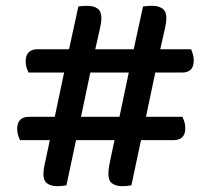

<svg xmlns="http://www.w3.org/2000/svg" viewBox="-20 -634 720 659"><path d="M513 -385 481 -233H606Q610 -225 613 -215.5Q616 -206 616 -194Q616 -153 575 -153H464L431 2Q416 5 400 5Q378 5 365 -4.5Q352 -14 352 -37Q352 -51 355.5 -69.5Q359 -88 362 -101L373 -153H241L208 2Q193 5 177 5Q155 5 142 -4.5Q129 -14 129 -37Q129 -50 133 -69Q137 -88 140 -101L151 -153H49Q45 -160 42 -170Q39 -180 39 -191Q39 -233 79 -233H168L200 -385H78Q74 -393 71 -402.5Q68 -412 68 -423Q68 -445 79 -455Q90 -465 108 -465H217L249 -612Q257 -613 265 -613.5Q273 -614 280 -614Q302 -614 315 -604.5Q328 -595 328 -572Q328 -558 324 -540.5Q320 -523 317 -509L307 -465H439L471 -612Q479 -613 487 -613.5Q495 -614 503 -614Q524 -614 537.5 -604.5Q551 -595 551 -572Q551 -558 547 -540.5Q543 -523 540 -509L530 -465H636Q639 -458 642 -448Q645 -438 645 -426Q645 -385 605 -385ZM258 -233H390L422 -385H290Z"/></svg>

Font: Baloo Da 2 Medium
Style: Regular
Weight: 500
Designer: Noopur Datye, Sulekha Rajkumar and Ek Type
Foundry: Ek Type
Version: Version 1.640;hotconv 1.0.111;makeotfexe 2.5.65597; ttfautoh